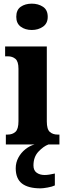

<svg xmlns="http://www.w3.org/2000/svg" viewBox="-20 -790 362 1050"><path d="M154 -626Q118 -626 93.5 -644Q69 -662 69 -698Q69 -736 93.5 -753Q118 -770 154 -770Q189 -770 215 -753Q241 -736 241 -698Q241 -662 215 -644Q189 -626 154 -626ZM12 0V-54H22Q48 -54 64.5 -69Q81 -84 81 -127V-414Q81 -454 64.5 -468Q48 -482 23 -482H8V-536H236V-126Q236 -83 252.5 -68.5Q269 -54 295 -54H305V0ZM202 240Q134 240 100 213.5Q66 187 66 130Q66 99 80.5 72Q95 45 119 26Q143 7 169 0H245Q218 10 190.5 39Q163 68 163 115Q163 142 180.5 154.5Q198 167 224 167Q246 167 280 159V224Q266 231 240.5 235.5Q215 240 202 240Z"/></svg>

Font: Noto Serif Lao Condensed ExtraBold
Style: Regular
Weight: 800
Width: 3
Designer: Monotype Design Team
Foundry: Monotype Imaging Inc.
Version: Version 2.003; ttfautohint (v1.8.4.7-5d5b)